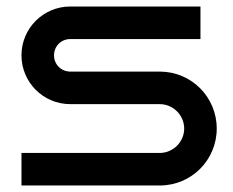

<svg xmlns="http://www.w3.org/2000/svg" viewBox="-20 -570 717 590"><path d="M646 -175C646 -272 568 -350 471 -350H196C168 -350 146 -372 146 -400C146 -428 168 -450 196 -450H596V-550H196C113 -550 46 -483 46 -400C46 -317 113 -250 196 -250H471C512 -250 546 -216 546 -175C546 -134 512 -100 471 -100H46V0H471C568 0 646 -78 646 -175Z"/></svg>

Font: Bruno Ace
Style: Regular
Weight: 400
Designer: Astigmatic (AOETI)
Foundry: Astigmatic (AOETI)
Version: Version 1.000